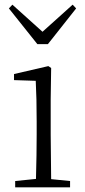

<svg xmlns="http://www.w3.org/2000/svg" viewBox="-20 -802 365 822"><path d="M33 -782 162 -666 291 -782 306 -766 185 -613H140L18 -766ZM133 0H45V-27L134 -36Q137 -145 137 -226V-281Q137 -383 133 -456L40 -459V-485L187 -519L199 -511L197 -377V-226L199 -35L280 -27V0Z"/></svg>

Font: Minh Nguyen ExtraLight
Style: Regular
Weight: 250
Designer: Ryoko NISHIZUKA 西塚涼子 (kana & ideographs); Frank Grießhammer (Latin, Greek & Cyrillic); Wenlong ZHANG 张文龙 (bopomofo); San
Foundry: Adobe
Version: Version 1.100;July 7, 2023;FontCreator 14.0.0.2814 64-bit